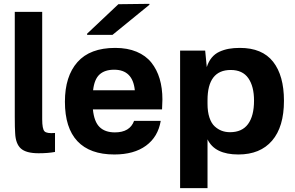

<svg xmlns="http://www.w3.org/2000/svg" viewBox="-20 -792 1537 1002"><path d="M200.2 -169.9Q200.2 -119.1 212.2 -106.7Q224.1 -94.2 267.1 -98.1V1Q230.5 7.8 181.2 7.8Q116.7 7.8 89.1 -16.8Q61.5 -41.5 59.1 -97.2Q57.1 -122.1 57.1 -183.1V-730H200.2Z M581.5 -542Q645 -542 692.9 -522Q740.7 -502 769.8 -465.6Q798.8 -429.2 813.2 -380.9Q827.6 -332.5 827.6 -272.9Q827.6 -255.4 825.7 -221.2H464.8Q471.2 -156.7 499.8 -128.9Q528.3 -101.1 579.6 -101.1Q657.7 -101.1 679.7 -161.1H818.8Q804.7 -77.6 741.9 -31.7Q679.2 14.2 576.7 14.2Q449.2 14.2 384 -55.2Q318.8 -124.5 318.8 -261.2Q318.8 -394 384.3 -468Q449.7 -542 581.5 -542ZM434.6 -609.9V-616.2L597.7 -770L759.8 -772V-767.1L566.9 -609.9ZM465.8 -320.8H683.6Q672.9 -428.2 575.7 -428.2Q526.9 -428.2 499.5 -403.3Q472.2 -378.4 465.8 -320.8Z M1063 189.9H919.9V-527.8H1050.8L1059.1 -441.9Q1068.4 -471.2 1085 -491.2Q1101.6 -511.2 1125 -522Q1148.4 -532.7 1174.1 -537.4Q1199.7 -542 1231.9 -542Q1348.6 -542 1405.3 -469.7Q1461.9 -397.5 1461.9 -266.1Q1461.9 -129.9 1399.9 -57.9Q1337.9 14.2 1224.1 14.2Q1100.6 14.2 1063 -64.9ZM1063 -250Q1063 -208.5 1073 -178.5Q1083 -148.4 1100.3 -132.6Q1117.7 -116.7 1137.5 -109.4Q1157.2 -102.1 1180.7 -102.1Q1243.2 -102.1 1274.4 -144.5Q1305.7 -187 1305.7 -267.1Q1305.7 -341.3 1275.9 -384Q1246.1 -426.8 1184.1 -426.8Q1063 -426.8 1063 -269Z"/></svg>

Font: Nacelle Bold
Style: Regular
Weight: 700
Designer: Sora Sagano
Foundry: Sora Sagano
Version: Version 1.000;FEAKit 1.0